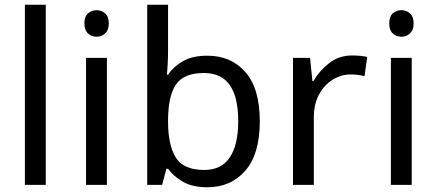

<svg xmlns="http://www.w3.org/2000/svg" viewBox="-20 -780 1842 810"><path d="M173 0H85V-760H173Z M431 -536V0H343V-536ZM388 -737Q408 -737 423.5 -723.5Q439 -710 439 -681Q439 -653 423.5 -639Q408 -625 388 -625Q366 -625 351 -639Q336 -653 336 -681Q336 -710 351 -723.5Q366 -737 388 -737Z M689 -575Q689 -541 687.5 -511.5Q686 -482 684 -465H689Q712 -499 752 -522Q792 -545 855 -545Q955 -545 1015.5 -475.5Q1076 -406 1076 -268Q1076 -130 1015 -60Q954 10 855 10Q792 10 752 -13Q712 -36 689 -68H682L664 0H601V-760H689ZM840 -472Q755 -472 722 -423Q689 -374 689 -271V-267Q689 -168 721.5 -115.5Q754 -63 842 -63Q914 -63 949.5 -116Q985 -169 985 -269Q985 -370 949.5 -421Q914 -472 840 -472Z M1466 -546Q1481 -546 1498.5 -544.5Q1516 -543 1529 -540L1518 -459Q1505 -462 1489.5 -464Q1474 -466 1460 -466Q1419 -466 1383 -443.5Q1347 -421 1325.5 -380.5Q1304 -340 1304 -286V0H1216V-536H1288L1298 -438H1302Q1328 -482 1369 -514Q1410 -546 1466 -546Z M1717 -536V0H1629V-536ZM1674 -737Q1694 -737 1709.5 -723.5Q1725 -710 1725 -681Q1725 -653 1709.5 -639Q1694 -625 1674 -625Q1652 -625 1637 -639Q1622 -653 1622 -681Q1622 -710 1637 -723.5Q1652 -737 1674 -737Z"/></svg>

Font: Noto Sans Lisu
Style: Regular
Weight: 400
Designer: Monotype Design Team. David Williams.
Foundry: Monotype Imaging Inc.
Version: Version 2.102